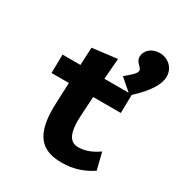

<svg xmlns="http://www.w3.org/2000/svg" viewBox="-173 -851 928 986"><g transform="rotate(30 290.5 -358.0)"><path d="M334 12C403 12 460 -8 511 -42L486 -142C455 -120 415 -99 368 -99C324 -99 293 -130 299 -243L306 -361H470L472 -469C549 -540 581 -596 581 -640C581 -692 539 -728 491 -728C443 -728 409 -698 409 -658C409 -627 444 -615 444 -597C444 -579 423 -563 385 -530L453 -471H309L319 -594L172 -576L167 -471H61L59 -361H162L157 -238C148 -43 217 12 334 12Z"/></g></svg>

Font: Inconsolata SemiExpanded Black
Style: Regular
Weight: 900
Width: 6
Monospace: yes
Designer: Raph Levien, Cyreal, Brenton Simpson
Foundry: Raph Levien, Cyreal, Google
Version: Version 3.100